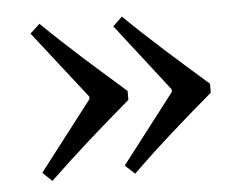

<svg xmlns="http://www.w3.org/2000/svg" viewBox="-38 -486 610 492"><g transform="rotate(-5 266.5 -240.0)"><path d="M78 -38 54 -61 191 -239V-245L55 -419L80 -442Q127 -396 181 -347.5Q235 -299 290 -251V-228Q237 -183 182.5 -134.5Q128 -86 78 -38ZM291 -38 266 -61 403 -239V-245L268 -419L292 -442Q339 -396 393 -347.5Q447 -299 502 -251V-228Q449 -183 394.5 -134.5Q340 -86 291 -38Z"/></g></svg>

Font: STIX Two Text Medium
Style: Regular
Weight: 500
Designer: Ross Mills, John Hudson & Paul Hanslow, Tiro Typeworks Ltd; with prior portions MicroPress Inc., and Coen Hoffman.
Foundry: Tiro Typeworks Ltd
Version: Version 2.13 b171